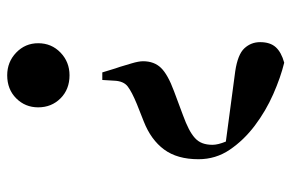

<svg xmlns="http://www.w3.org/2000/svg" viewBox="-158 -455 809 533"><g transform="rotate(-90 246.5 -188.5)"><path d="M111 -3Q111 12 120 34L315 60Q362 67 379 85.5Q396 104 396 129Q396 157 382 172.5Q368 188 339 196Q298 186 251.5 165.5Q205 145 164.5 114.5Q124 84 97.5 45Q71 6 71 -42Q71 -101 98 -137.5Q125 -174 176 -194L224 -213Q258 -227 273 -238.5Q288 -250 289 -276L291 -309H312L323 -273Q328 -259 331 -248Q334 -237 337 -228Q343 -208 343 -196Q343 -165 324.5 -146Q306 -127 260 -110L193 -85Q171 -77 155.5 -69Q140 -61 130 -52Q120 -43 115.5 -31Q111 -19 111 -3ZM393 -487Q393 -450 367 -425Q341 -400 304 -400Q265 -400 240 -425Q215 -450 215 -487Q215 -523 240 -548Q265 -573 304 -573Q341 -573 367 -548Q393 -523 393 -487Z"/></g></svg>

Font: XinYuGongZhangJiaSongA
Style: Regular
Weight: 900
Designer: XinYuGong
Foundry: Adobe Systems Incorporated
Version: Version 1.00